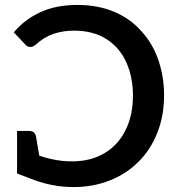

<svg xmlns="http://www.w3.org/2000/svg" viewBox="-20 -750 709 777"><path d="M293 -730Q376 -730 441.5 -702.5Q507 -675 552 -624Q598 -574 621 -506.5Q644 -439 644 -364Q644 -282 617 -213.5Q590 -145 542 -97Q493 -47 425 -20Q357 7 278 7Q235 7 195 -0.5Q155 -8 119.5 -21Q84 -34 49 -48V-131L117 -129Q148 -115 189 -106Q230 -97 271 -97Q348 -97 403.5 -130.5Q459 -164 488.5 -224Q518 -284 518 -363Q518 -438 491 -498Q464 -558 410.5 -592Q357 -626 279 -626Q235 -626 196.5 -613Q158 -600 123 -568Q118 -564 113 -562Q108 -560 102 -560Q92 -560 85 -567L36 -619Q78 -670 142 -700Q206 -730 293 -730ZM141 -107 49 -131V-220H98Q110 -220 117 -214Q124 -208 126 -196Z"/></svg>

Font: Aleo SemiBold
Style: Regular
Weight: 600
Designer: Alessio Laiso
Foundry: Alessio Laiso
Version: Version 2.001;gftools[0.9.29]